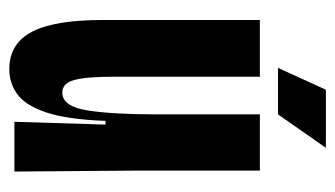

<svg xmlns="http://www.w3.org/2000/svg" viewBox="-174 -536 721 413"><g transform="rotate(90 186.5 -329.5)"><path d="M129 11Q74 11 48.5 -37.5Q23 -86 23 -190V-528H145V-214Q145 -155 152 -129Q159 -103 179 -103Q209 -103 217.5 -157Q226 -211 226 -303V-528H347V-262L349 0H242L248 -196H240Q237 -114 222 -69Q207 -24 183 -6.5Q159 11 129 11ZM226 -567H126L173 -670H298Z"/></g></svg>

Font: Bricolage Grotesque 96pt Condensed SemiBold
Style: Regular
Weight: 600
Width: 3
Designer: Mathieu Triay
Foundry: Atelier Triay
Version: Version 1.001; ttfautohint (v1.8.4.7-5d5b);gftools[0.9.33.de